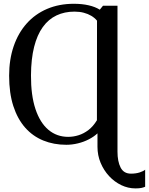

<svg xmlns="http://www.w3.org/2000/svg" viewBox="-20 -774 807 1041"><path d="M714.5 247.5Q674.5 247.5 637.5 229.8Q600.5 212 571.5 180.8Q542.5 149.5 525.5 108.8Q508.5 68 508.5 21.5V-51Q489.5 -33 462 -18.8Q434.5 -4.5 402.8 3.2Q371 11 339.5 11Q271.5 11 214.5 -12.2Q157.5 -35.5 116.2 -82.2Q75 -129 52.2 -199.2Q29.5 -269.5 29.5 -363.5Q29.5 -451.5 54.2 -523.5Q79 -595.5 124.8 -646.8Q170.5 -698 235.5 -725.8Q300.5 -753.5 380.5 -753.5Q425 -753.5 460.8 -745.2Q496.5 -737 521 -721.5L538.5 -743H617V48Q617 101.5 634 134.5Q651 167.5 690 167.5Q717 167.5 737.5 160.8Q758 154 767 146V238.5Q759.5 242 747.2 244.8Q735 247.5 714.5 247.5ZM349.5 -32Q378 -32 406 -40.8Q434 -49.5 459.8 -69.2Q485.5 -89 505.5 -122L506 -662Q493 -677.5 475 -688.2Q457 -699 434 -705Q411 -711 383.5 -711Q330 -711 286.5 -690.5Q243 -670 212.2 -627.5Q181.5 -585 165 -519.8Q148.5 -454.5 148 -365.5Q147.5 -257.5 172.2 -183Q197 -108.5 242.5 -70.2Q288 -32 349.5 -32Z"/></svg>

Font: Merriweather 60pt
Style: Regular
Weight: 400
Version: Version 2.100